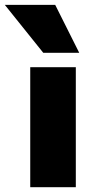

<svg xmlns="http://www.w3.org/2000/svg" viewBox="-83 -780 379 800"><path d="M-63 -759.8H147L247.1 -560.1H97.2ZM43 -500H232.9V0H43Z"/></svg>

Font: Overused Grotesk Black
Style: Regular
Weight: 900
Version: Version 0.002